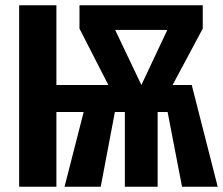

<svg xmlns="http://www.w3.org/2000/svg" viewBox="-20 -712 850 732"><path d="M711 -388 810 0H674L619 -285H581V0H456V-285H418L364 0H226L299 -285H195V0H53V-692H195V-388H393L283 -603V-692H753V-603L638 -388ZM618 -598H419L519 -388Z"/></svg>

Font: Fira Sans Extra Condensed SemiBold
Style: Regular
Weight: 600
Width: 1
Designer: Carrois Corporate & Edenspiekermann AG
Foundry: Carrois Corporate GbR & Edenspiekermann AG
Version: Version 4.203